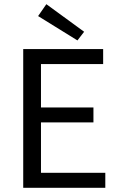

<svg xmlns="http://www.w3.org/2000/svg" viewBox="-20 -888 567 908"><path d="M89.8 0V-655.8H467.8V-585H173.8V-379.9H421.9V-309.1H173.8V-70.8H478V0ZM346.2 -696.8 160.2 -812 199.2 -868.2 377.9 -737.8Z"/></svg>

Font: Source Sans Pro
Style: Regular
Weight: 400
Designer: Paul D. Hunt
Foundry: Adobe Systems Incorporated
Version: Version 3.006;hotconv 1.0.111;makeotfexe 2.5.65597